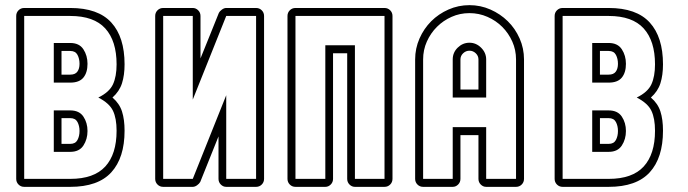

<svg xmlns="http://www.w3.org/2000/svg" viewBox="-20 -726 2672 746"><path d="M43 -664Q43 -677 52 -686Q61 -695 74 -695H253Q361 -695 412.5 -638.5Q464 -582 464 -476Q464 -434 454 -402.5Q444 -371 417 -347Q444 -324 454 -293Q464 -262 464 -218Q464 -113 412.5 -56.5Q361 0 253 0H74Q61 0 52 -9Q43 -18 43 -31ZM253 -167Q273 -167 281 -182Q289 -197 289 -217Q289 -237 281 -252Q273 -267 253 -267H219V-167ZM253 -436Q272 -436 280.5 -447.5Q289 -459 289 -478Q289 -498 281 -513Q273 -528 253 -528H219V-436ZM189 -405V-559H253Q288 -559 304 -534.5Q320 -510 320 -478Q320 -444 304 -424.5Q288 -405 253 -405ZM189 -136V-297H253Q288 -297 304 -273Q320 -249 320 -217Q320 -185 304 -160.5Q288 -136 253 -136ZM74 -31H253Q345 -31 389 -79Q433 -127 433 -218Q433 -266 419 -295.5Q405 -325 362 -347Q405 -368 419 -398.5Q433 -429 433 -476Q433 -567 389 -615.5Q345 -664 253 -664H74Z M1006 -31Q1006 -18 997 -9Q988 0 975 0H859Q847 0 838 -9Q829 -18 829 -31V-196L758 -19Q754 -12 745.5 -6Q737 0 729 0H614Q601 0 592 -9Q583 -18 583 -31V-664Q583 -677 592 -686Q601 -695 614 -695H729Q741 -695 750 -686Q759 -677 759 -664V-499Q777 -544 795 -588Q813 -632 830 -675Q834 -683 842.5 -689Q851 -695 859 -695H975Q988 -695 997 -686Q1006 -677 1006 -664ZM975 -664H859L729 -339V-664H614V-31H729L859 -356V-31H975Z M1097 -664Q1097 -677 1106 -686Q1115 -695 1128 -695H1474Q1487 -695 1496 -686Q1505 -677 1505 -664V-31Q1505 -18 1496 -9Q1487 0 1474 0H1359Q1347 0 1338 -9Q1329 -18 1329 -31V-519H1274V-31Q1274 -18 1265 -9Q1256 0 1244 0H1128Q1115 0 1106 -9Q1097 -18 1097 -31ZM1128 -31H1244V-550H1359V-31H1474V-664H1128Z M1839 -201H1769V-31Q1769 -18 1760 -9Q1751 0 1739 0H1624Q1611 0 1602 -9Q1593 -18 1593 -31V-495Q1593 -538 1610 -576.5Q1627 -615 1655.5 -643.5Q1684 -672 1722.5 -689Q1761 -706 1804 -706Q1847 -706 1885.5 -689Q1924 -672 1953 -643.5Q1982 -615 1999 -576.5Q2016 -538 2016 -495V-31Q2016 -18 2007 -9Q1998 0 1985 0H1869Q1857 0 1848 -9Q1839 -18 1839 -31ZM1839 -378V-495Q1839 -509 1828.5 -519Q1818 -529 1804 -529Q1790 -529 1779.5 -519Q1769 -509 1769 -495V-378ZM1739 -347V-495Q1739 -522 1758.5 -541Q1778 -560 1804 -560Q1830 -560 1849.5 -540.5Q1869 -521 1869 -495V-347ZM1869 -31H1985V-495Q1985 -532 1970.5 -564.5Q1956 -597 1931.5 -621.5Q1907 -646 1874 -660.5Q1841 -675 1804 -675Q1767 -675 1734.5 -660.5Q1702 -646 1677.5 -621.5Q1653 -597 1638.5 -564.5Q1624 -532 1624 -495V-31H1739V-232H1869Z M2135 -664Q2135 -677 2144 -686Q2153 -695 2166 -695H2345Q2453 -695 2504.5 -638.5Q2556 -582 2556 -476Q2556 -434 2546 -402.5Q2536 -371 2509 -347Q2536 -324 2546 -293Q2556 -262 2556 -218Q2556 -113 2504.5 -56.5Q2453 0 2345 0H2166Q2153 0 2144 -9Q2135 -18 2135 -31ZM2345 -167Q2365 -167 2373 -182Q2381 -197 2381 -217Q2381 -237 2373 -252Q2365 -267 2345 -267H2311V-167ZM2345 -436Q2364 -436 2372.5 -447.5Q2381 -459 2381 -478Q2381 -498 2373 -513Q2365 -528 2345 -528H2311V-436ZM2281 -405V-559H2345Q2380 -559 2396 -534.5Q2412 -510 2412 -478Q2412 -444 2396 -424.5Q2380 -405 2345 -405ZM2281 -136V-297H2345Q2380 -297 2396 -273Q2412 -249 2412 -217Q2412 -185 2396 -160.5Q2380 -136 2345 -136ZM2166 -31H2345Q2437 -31 2481 -79Q2525 -127 2525 -218Q2525 -266 2511 -295.5Q2497 -325 2454 -347Q2497 -368 2511 -398.5Q2525 -429 2525 -476Q2525 -567 2481 -615.5Q2437 -664 2345 -664H2166Z"/></svg>

Font: Lichte PostBus
Style: Regular
Weight: 400
Designer: Peter Wiegel
Version: Version 1.001